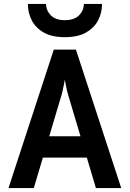

<svg xmlns="http://www.w3.org/2000/svg" viewBox="-20 -951 656 971"><path d="M23 0 252 -700H364L593 0H465L325 -470Q322.5 -478 319.2 -491.5Q316 -505 313 -520Q310 -535 308 -548Q305.5 -535 302.5 -520Q299.5 -505 296.5 -491.5Q293.5 -478 291 -470L151 0ZM171 -154 203 -262H413L445 -154ZM308 -763Q243 -763 201.8 -786.2Q160.5 -809.5 140.8 -847.8Q121 -886 121 -931H213Q213 -898 237 -873.5Q261 -849 308 -849Q355.5 -849 379.8 -873.5Q404 -898 404 -931H496Q496 -886 476 -847.8Q456 -809.5 414.5 -786.2Q373 -763 308 -763Z"/></svg>

Font: Overpass Mono
Style: Bold
Weight: 700
Monospace: yes
Designer: Delve Withrington, Dave Bailey
Foundry: Delve Fonts LLC
Version: Version 4.000